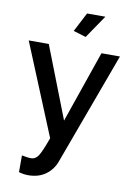

<svg xmlns="http://www.w3.org/2000/svg" viewBox="-102 -793 751 1084"><g transform="rotate(10 273.5 -251.5)"><path d="M322 -598 250 -620 307 -730H412ZM84 123Q119 130 137 130Q162 130 178.5 105.5Q195 81 224 0L9 -523H124L284 -112L426 -523H532L295 121Q278 168 237.5 197.5Q197 227 138 227Q112 227 84 219Z"/></g></svg>

Font: Raleway-v4020 SemiBold
Style: Regular
Weight: 600
Designer: Matt McInerney, Pablo Impallari, Rodrigo Fuenzalida
Foundry: Matt McInerney, Pablo Impallari, Rodrigo Fuenzalida
Version: Version 4.020;PS 004.020;hotconv 1.0.88;makeotf.lib2.5.64775